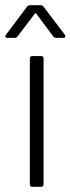

<svg xmlns="http://www.w3.org/2000/svg" viewBox="-33 -720 272 740"><path d="M92 -504H125Q135 -504 135 -494V-10Q135 0 125 0H92Q82 0 82 -10V-494Q82 -504 92 -504ZM84 -700H122Q131 -700 135 -694L217 -586Q219 -584 219 -580Q219 -578 217 -576Q215 -574 211 -574H185Q176 -574 172 -580L107 -667Q106 -669 104 -669Q102 -669 101 -667L35 -580Q31 -574 22 -574H-4Q-10 -574 -12 -577.5Q-14 -581 -10 -586L71 -694Q75 -700 84 -700Z"/></svg>

Font: Barlow Light
Style: Regular
Weight: 300
Designer: Jeremy Tribby
Foundry: Tribby Type
Version: Version 1.422